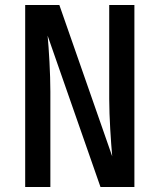

<svg xmlns="http://www.w3.org/2000/svg" viewBox="-20 -750 640 770"><path d="M182 0V-383C182 -455 176 -554 171 -607L383 0H519V-730H418V-353C418 -281 425 -179 430 -123L218 -730H81V0Z"/></svg>

Font: Tekne LDO SemiBold
Style: Regular
Weight: 600
Monospace: yes
Designer: Alessio Laiso, Mario Rullo, Paolo Rosset
Foundry: Alessio Laiso
Version: Version 1.000;hotconv 1.0.109;makeotfexe 2.5.65596